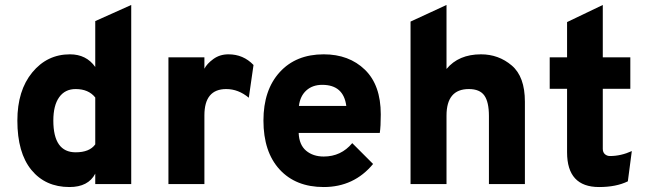

<svg xmlns="http://www.w3.org/2000/svg" viewBox="-20 -742 2607 774"><path d="M260 12Q163 12 106.5 -57Q50 -126 50 -256Q50 -377 110 -450Q170 -523 262 -523Q328 -523 364 -472V-657L509 -722V0H364V-42Q336 12 260 12ZM285 -128Q341 -128 364 -160V-349Q337 -383 285 -383Q242 -383 218.5 -350Q195 -317 195 -256Q195 -128 285 -128Z M659 0V-511H804V-465Q814 -485 840 -504Q866 -523 901 -523Q961 -523 1002 -480L983 -348Q941 -383 892 -383Q804 -383 804 -277V0Z M1285 12Q1172 12 1107 -59Q1042 -130 1042 -256Q1042 -379 1107.5 -451Q1173 -523 1285 -523Q1387 -523 1451 -461Q1515 -399 1515 -281Q1515 -232 1511 -206H1184Q1186 -158 1214 -134.5Q1242 -111 1285 -111Q1355 -111 1400 -165L1484 -81Q1407 12 1285 12ZM1185 -315H1376Q1365 -400 1279 -400Q1240 -400 1215 -377.5Q1190 -355 1185 -315Z M1635 0V-655L1780 -722V-464Q1829 -523 1919 -523Q1990 -523 2043 -478Q2096 -433 2096 -332V0H1951V-274Q1951 -331 1932.5 -357Q1914 -383 1870 -383Q1780 -383 1780 -276V0Z M2395 12Q2266 12 2266 -128V-384H2196V-511H2266V-653L2410 -722V-511H2521V-384H2410V-142Q2410 -128 2418.5 -120.5Q2427 -113 2439 -113Q2483 -113 2527 -133L2511 -11Q2464 12 2395 12Z"/></svg>

Font: Overpass Heavy
Style: Regular
Weight: 900
Designer: Delve Withrington, Thomas Jockin
Foundry: Delve Fonts
Version: Version 3.000;DELV;Overpass